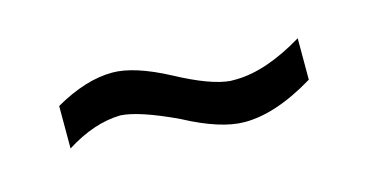

<svg xmlns="http://www.w3.org/2000/svg" viewBox="-34 -506 680 354"><g transform="rotate(-15 306.5 -329.5)"><path d="M78.1 -290V-371.1Q137.7 -405.3 188.5 -405.3Q230.5 -405.3 294.9 -371.1Q358.4 -336.9 395.5 -334Q402.3 -334 407.2 -334Q463.9 -335 535.2 -377.9V-298.8Q460.9 -253.9 401.4 -253.9Q355.5 -253.9 288.1 -290Q217.8 -323.2 182.6 -325.2Q131.8 -324.2 78.1 -290Z"/></g></svg>

Font: Post No Bills Jaffna SemiBold
Style: Regular
Weight: 600
Designer: Kosala Senevirathne, Siva Puranthara, Lasantha Premarathna, Tharique Azeez
Foundry: Mooniak
Version: Version 1.220 ; ttfautohint (v1.6)